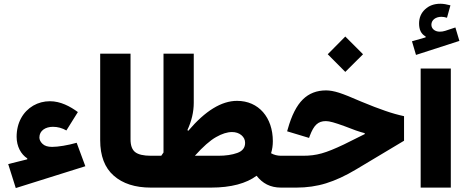

<svg xmlns="http://www.w3.org/2000/svg" viewBox="-20 -981 2438 1004"><path d="M66.9 -265.6C66.9 -215.3 89.8 -173.8 122.6 -152.8V-147.9L22.9 -123L62.5 2.4L426.3 -111.8L380.9 -234.4C334.5 -221.2 283.7 -212.9 252.4 -212.9C229.5 -212.9 212.9 -218.3 202.1 -229C191.4 -239.3 186 -250.5 186 -262.2C186 -297.9 217.8 -317.9 256.8 -317.9C281.7 -317.9 305.2 -311.5 327.1 -298.8L387.2 -395C346.7 -424.8 296.4 -451.7 241.2 -451.7C209.5 -451.7 180.2 -443.8 153.8 -428.7C100.6 -397.5 66.9 -339.8 66.9 -265.6Z M503.9 -248C503.9 -166 527.3 -104 574.7 -62.5C621.6 -21 686.5 0 769 0H769.5V-166.5H769C730.5 -166.5 703.1 -172.9 687 -185.5C670.9 -197.8 662.6 -220.2 662.6 -252V-700.2H503.9Z M1083 0C1189.9 0 1268.6 -22.5 1321.8 -62C1352.5 -22.5 1392.6 0 1449.7 0H1450.2V-166.5H1449.7C1430.7 -166.5 1413.1 -170.9 1397.5 -179.7C1403.8 -200.2 1406.7 -221.2 1406.7 -242.7C1406.7 -366.7 1332.5 -453.6 1219.7 -453.6C1138.2 -453.6 1053.2 -401.4 964.4 -296.9L960 -300.8C981.9 -348.1 993.2 -396 993.2 -443.4V-700.2H835V-183.6C830.6 -177.7 827.1 -172.4 823.2 -166.5H769.5C753.4 -166.5 747.1 -142.1 747.1 -84C747.1 -25.4 753.4 0 769.5 0ZM999 -166.5C1041.5 -213.9 1078.6 -246.6 1109.9 -264.2C1140.6 -281.7 1168.5 -290.5 1193.4 -290.5C1212.4 -290.5 1229 -285.2 1242.2 -274.4C1255.4 -263.2 1261.7 -250 1261.7 -233.9C1261.7 -208.5 1248 -190.9 1220.7 -181.2C1193.4 -171.4 1160.2 -166.5 1121.6 -166.5Z M1685.1 -508.3C1636.2 -508.3 1595.7 -492.7 1563.5 -460.9C1531.2 -429.2 1504.9 -377.9 1484.9 -306.2L1481.4 -294.4L1596.2 -259.8L1600.1 -271C1621.1 -326.2 1642.6 -347.7 1684.1 -347.7C1703.1 -347.7 1730.5 -339.8 1782.7 -320.8C1827.1 -303.2 1857.9 -292 1887.2 -284.7V-279.8L1778.3 -225.6C1682.1 -180.2 1636.7 -166.5 1563.5 -166.5H1450.2C1434.6 -166.5 1427.7 -144 1427.7 -84C1427.7 -23.4 1434.6 0 1450.2 0H1530.3C1584.5 0 1636.2 -7.3 1685.1 -22.5C1733.9 -37.6 1786.1 -61.5 1842.3 -95.2L2092.8 -245.1V-373.5C2061 -380.4 2028.3 -389.6 1994.6 -401.4C1960.4 -413.1 1918 -429.2 1867.7 -450.2C1817.4 -472.2 1778.8 -487.8 1752.9 -496.1C1726.6 -504.4 1704.1 -508.3 1685.1 -508.3ZM1785.6 -605 1878.4 -697.3 1785.6 -790 1693.8 -697.3Z M2179.7 -622.6V0H2337.4V-622.6ZM2335.4 -953.1C2315.4 -958.5 2298.3 -961.4 2282.7 -961.4C2250 -961.4 2223.6 -951.7 2202.6 -932.1C2181.6 -912.6 2171.4 -887.7 2171.4 -857.9C2171.4 -825.2 2182.6 -802.7 2205.6 -790.5V-785.6L2134.3 -765.1L2155.3 -693.8L2382.3 -767.1L2361.3 -837.4L2308.1 -819.8C2297.9 -816.4 2288.6 -815.4 2279.3 -815.4C2254.4 -815.4 2235.8 -830.6 2235.8 -851.6C2235.8 -876.5 2258.3 -893.1 2288.1 -893.1C2296.9 -893.1 2306.6 -891.6 2317.4 -888.2Z"/></svg>

Font: Estedad ExtraBold
Style: Regular
Weight: 800
Designer: Amin Abedi
Version: Version 7.3